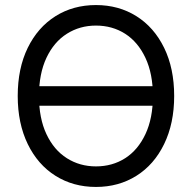

<svg xmlns="http://www.w3.org/2000/svg" viewBox="-20 -737 767 767"><path d="M605.5 -314.5H121.1V-392.6H605.5ZM363.3 9.8Q272.5 9.8 201.7 -34.7Q130.9 -79.1 90.8 -161.6Q50.8 -244.1 50.8 -353.5Q50.8 -463.9 90.8 -545.9Q130.9 -627.9 201.7 -672.4Q272.5 -716.8 363.3 -716.8Q454.1 -716.8 524.9 -672.4Q595.7 -627.9 635.7 -545.9Q675.8 -463.9 675.8 -353.5Q675.8 -244.1 635.7 -161.6Q595.7 -79.1 524.9 -34.7Q454.1 9.8 363.3 9.8ZM363.3 -634.8Q298.8 -634.8 247.1 -602.1Q195.3 -569.3 165.5 -505.9Q135.7 -442.4 135.7 -353.5Q135.7 -264.6 165.5 -201.2Q195.3 -137.7 247.1 -105Q298.8 -72.3 363.3 -72.3Q428.7 -72.3 480 -105Q531.2 -137.7 561 -201.2Q590.8 -264.6 590.8 -353.5Q590.8 -442.4 561 -505.9Q531.2 -569.3 480 -602.1Q428.7 -634.8 363.3 -634.8Z"/></svg>

Font: Pretendard Std Variable
Style: Regular
Weight: 400
Designer: Base glyphs from Inter by Rasmus Andersson; Hangeul glyphs from Noto Sans CJK(Source Han Sans) by Jang Soo-young and Kan
Foundry: Kil Hyung-jin
Version: Version 1.309;Glyphs 3.2 (3225)